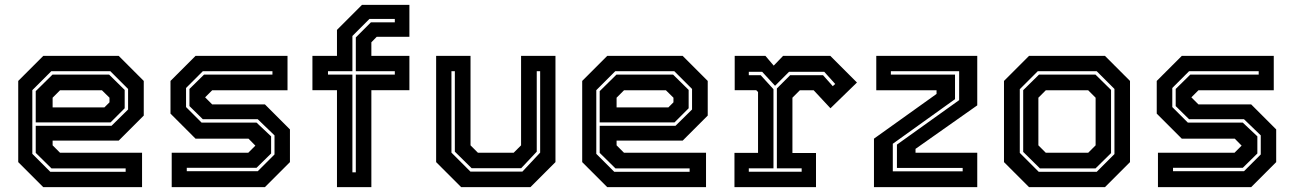

<svg xmlns="http://www.w3.org/2000/svg" viewBox="-20 -770 5326 790"><path d="M468.5 -540 571.5 -437V-294.5L468.5 -191.5H196.5V-172L227 -141.5H564.5V0H158L55 -103V-437L158 -540ZM429 -463 493 -400V-324.5L435 -266.5H127V-395L196 -463ZM434 -477H191L113 -399V-137L187 -63H497V-77H192L127 -141V-252.5H439L507 -319.5V-404ZM399.5 -398.5H227L196.5 -368V-328H409.5L430.5 -349V-368Z M686.5 0V-141.5H1001.5L1032 -172V-169.5L1002.5 -199.5H784.5L681.5 -302.5V-437L784.5 -540H1163V-398.5H853L822.5 -368V-371L853 -340.5H1070L1173 -237.5V-103L1070 0ZM748.5 -65.5H1040.5L1109.5 -134.5V-213L1040.5 -279.5H814.5L759.5 -333.5V-404L819.5 -463H1101V-477H814.5L745.5 -408V-329.5L809.5 -265.5H1035.5L1095.5 -209V-138.5L1035.5 -79.5H748.5Z M1366.5 0V-399H1265.5V-540H1366.5V-647L1469.5 -750H1664.5V-618.5H1530L1508 -596V-540H1664.5V-399H1508V0ZM1430 -61H1444V-463H1604.5V-477H1444V-616L1506 -678H1604.5V-692H1500L1430 -622V-477H1329.5V-463H1430Z M1877.5 0 1774.5 -103V-540H1916V-172L1946.5 -141.5H2093.5L2124 -172V-540H2265.5V-103L2162.5 0ZM1915.5 -64H2129.5L2202.5 -142V-477H2188.5V-146L2124.5 -78H1920.5L1851.5 -146V-477H1837.5V-142Z M2789 -540 2892 -437V-294.5L2789 -191.5H2517V-172L2547.5 -141.5H2885V0H2478.5L2375.5 -103V-437L2478.5 -540ZM2749.5 -463 2813.5 -400V-324.5L2755.5 -266.5H2447.5V-395L2516.5 -463ZM2754.5 -477H2511.5L2433.5 -399V-137L2507.5 -63H2817.5V-77H2512.5L2447.5 -141V-252.5H2759.5L2827.5 -319.5V-404ZM2720 -398.5H2547.5L2517 -368V-328H2730L2751 -349V-368Z M3002 0V-141H3099V-391.5L3091.5 -399H3003V-540H3129.5L3163.5 -500L3202 -540H3396.5L3506 -430.5L3397 -324.5L3328 -398.5H3271L3240.5 -368V-140.5H3337.5V0ZM3061 -63.5H3278.5V-77.5H3176.5V-406L3231 -460.5H3366.5L3406.5 -415.5L3416.5 -424.5L3371.5 -474.5H3226.5L3169 -417L3116 -474.5H3061V-460.5H3110L3162.5 -403V-77.5H3061Z M3653.5 -65H3941V-79H3670.5V-175L3926.5 -358V-477H3645.5V-463H3909.5V-362L3653.5 -178.5ZM3576 0V-199.5L3833.5 -383.5V-398.5H3585.5V-540H4001V-336.5L3747 -157.5V-141.5H4001V0Z M4214 0 4111 -103V-437L4214 -540H4526.5L4629.5 -437V-103L4526.5 0ZM4254 -63H4492.5L4565.5 -136V-404L4492.5 -477H4250L4176 -403V-141ZM4259 -77 4190 -145V-399L4255 -463H4487.5L4551.5 -400V-140L4487.5 -77ZM4283 -141.5H4457.5L4488 -172V-368L4457.5 -398.5H4283L4252.5 -368V-172Z M4744.5 0V-141.5H5059.5L5090 -172V-169.5L5060.5 -199.5H4842.5L4739.5 -302.5V-437L4842.5 -540H5221V-398.5H4911L4880.5 -368V-371L4911 -340.5H5128L5231 -237.5V-103L5128 0ZM4806.5 -65.5H5098.5L5167.5 -134.5V-213L5098.5 -279.5H4872.5L4817.5 -333.5V-404L4877.5 -463H5159V-477H4872.5L4803.5 -408V-329.5L4867.5 -265.5H5093.5L5153.5 -209V-138.5L5093.5 -79.5H4806.5Z"/></svg>

Font: Tourney Thin
Style: Regular
Weight: 100
Designer: Tyler Finck
Foundry: Etcetera Type Co
Version: Version 1.015